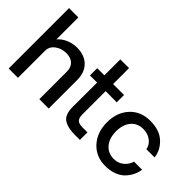

<svg xmlns="http://www.w3.org/2000/svg" viewBox="-69 -1215 1686 1686"><g transform="rotate(45 774.5 -372.0)"><path d="M356 -555.2Q448.7 -555.2 503.4 -501.7Q558.1 -448.2 558.1 -355V0H441.9V-341.8Q441.9 -395 410.9 -424.6Q379.9 -454.1 324.2 -454.1Q265.1 -454.1 220.9 -421.1Q176.8 -388.2 176.8 -335.9V0H61V-750H176.8V-477.1Q206.5 -513.2 255.4 -534.2Q304.2 -555.2 356 -555.2Z M882.8 1Q793 1 744.9 -32Q696.8 -64.9 696.8 -162.1L697.8 -461.9H608.9V-551.8H697.8V-750H806.2V-551.8H941.9V-460.9L803.7 -461.9V-171.9Q803.7 -130.9 821.3 -111.8Q838.9 -92.8 882.8 -92.8H946.8V1Z M1265.6 5.9Q1149.4 5.9 1077.4 -73.5Q1005.4 -152.8 1005.4 -276.9Q1005.4 -399.9 1076.9 -477.5Q1148.4 -555.2 1265.6 -555.2Q1381.8 -555.2 1446 -495.1Q1510.3 -435.1 1519.5 -354H1417.5Q1410.6 -398.9 1370.1 -429.9Q1329.6 -460.9 1274.4 -460.9Q1201.2 -460.9 1159.4 -410.9Q1117.7 -360.8 1117.7 -276.9Q1117.7 -192.9 1160.2 -141.8Q1202.6 -90.8 1275.4 -90.8Q1328.6 -90.8 1367.4 -122.8Q1406.2 -154.8 1417.5 -200.2H1518.6Q1512.7 -162.1 1496.1 -127.4Q1479.5 -92.8 1450.4 -61.8Q1421.4 -30.8 1373.5 -12.5Q1325.7 5.9 1265.6 5.9Z"/></g></svg>

Font: Oakes Grotesk
Style: Medium
Weight: 500
Designer: Samuel Oakes
Foundry: Samuel Oakes
Version: Version 1.0 | wf-rip DC20170320